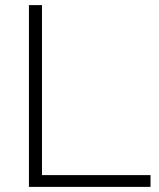

<svg xmlns="http://www.w3.org/2000/svg" viewBox="-20 -730 621 750"><path d="M93 0V-710H144V-46H568V0Z"/></svg>

Font: Raleway-v4020 Light
Style: Regular
Weight: 300
Designer: Matt McInerney, Pablo Impallari, Rodrigo Fuenzalida
Foundry: Matt McInerney, Pablo Impallari, Rodrigo Fuenzalida
Version: Version 4.020;PS 004.020;hotconv 1.0.88;makeotf.lib2.5.64775